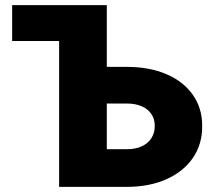

<svg xmlns="http://www.w3.org/2000/svg" viewBox="-20 -727 840 747"><path d="M27.3 -707H395.5V-466.8H473.6Q561.5 -466.8 627.9 -438.2Q694.3 -409.7 730.7 -357.4Q767.1 -305.2 766.6 -236.3Q767.1 -166.5 730.7 -113Q694.3 -59.6 627.7 -29.8Q561 0 473.6 0H210V-567.4H27.3ZM473.6 -146.5Q507.8 -146.5 532.5 -158.2Q557.1 -169.9 569.8 -190.7Q582.5 -211.4 582 -237.3Q582.5 -262.2 569.8 -282Q557.1 -301.8 532.5 -313Q507.8 -324.2 473.6 -324.2H395.5V-146.5Z"/></svg>

Font: Pretendard JP Black
Style: Regular
Weight: 900
Designer: Base glyphs from Inter by Rasmus Andersson; Hangeul glyphs from Noto Sans CJK(Source Han Sans) by Jang Soo-young and Kan
Foundry: Kil Hyung-jin
Version: Version 1.309